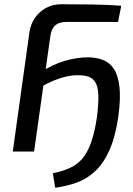

<svg xmlns="http://www.w3.org/2000/svg" viewBox="-20 -711 626 901"><path d="M239 170 228 102Q272 93 306 78Q340 63 364.5 35.5Q389 8 406.5 -39.5Q424 -87 435 -162Q443 -227 441.5 -265.5Q440 -304 428 -324Q416 -344 395.5 -351Q375 -358 346 -358Q319 -358 291.5 -352Q264 -346 233.5 -333.5Q203 -321 166 -300L169 -371Q229 -410 286 -426Q343 -442 392 -442Q429 -442 461 -430.5Q493 -419 513.5 -389Q534 -359 540.5 -304.5Q547 -250 535 -162Q521 -67 493 -5Q465 57 426 93Q387 129 339.5 146Q292 163 239 170ZM266 -691Q338 -691 411 -690Q484 -689 549 -684L534 -608H290Q257 -608 239 -592Q221 -576 216 -540L140 0H40L118 -559Q124 -599 145 -628.5Q166 -658 197.5 -674.5Q229 -691 266 -691Z"/></svg>

Font: Exo 2 Medium
Style: Italic
Weight: 500
Italic angle: -8°
Designer: Natanael Gama
Foundry: Natanael Gama
Version: Version 2.010